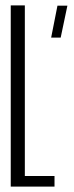

<svg xmlns="http://www.w3.org/2000/svg" viewBox="-20 -695 276 715"><path d="M170.5 -555H206L231 -674H194ZM20 0H183V-39.5H72.5V-675H20Z"/></svg>

Font: Anybody ExtraCondensed Light
Style: Regular
Weight: 300
Width: 2
Version: Version 1.113;gftools[0.9.25]